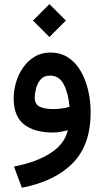

<svg xmlns="http://www.w3.org/2000/svg" viewBox="-20 -628 495 912"><path d="M214.8 -608.4 293 -530.3 214.8 -452.1 136.7 -530.3ZM410.6 -94.2Q410.6 60.1 325.7 146.7Q240.7 233.4 84 263.7L46.4 163.1Q153.3 142.6 220.5 98.9Q287.6 55.2 302.2 -9.8Q286.1 -4.9 266.8 -1.7Q247.6 1.5 231.9 1.5Q142.1 1.5 93.5 -37.6Q44.9 -76.7 44.9 -160.6Q44.9 -198.2 56.2 -236.6Q67.4 -274.9 89.6 -306.9Q111.8 -338.9 144.3 -358.6Q176.8 -378.4 218.8 -378.4Q268.1 -378.4 304.2 -354.5Q340.3 -330.6 363.8 -289.8Q387.2 -249 398.9 -198.5Q410.6 -147.9 410.6 -94.2ZM232.4 -109.9Q253.4 -109.9 273.4 -112.8Q293.5 -115.7 310.1 -120.6Q305.2 -183.1 283.4 -226.1Q261.7 -269 217.8 -269Q189.5 -269 173.6 -251Q157.7 -232.9 151.4 -208.5Q145 -184.1 145 -165Q145 -133.3 168 -121.6Q190.9 -109.9 232.4 -109.9Z"/></svg>

Font: Vazirmatn UI FD Medium
Style: Regular
Weight: 500
Designer: Saber Rastikerdar
Foundry: Saber Rastikerdar
Version: Version 33.003